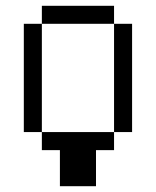

<svg xmlns="http://www.w3.org/2000/svg" viewBox="-20 -520 540 665"><path d="M187.5 0Q187.5 0 187.5 125H312.5Q312.5 125 312.5 0H375V-62.5H125V0ZM125 -62.5Q125 -62.5 125 -437.5H62.5Q62.5 -437.5 62.5 -62.5ZM375 -62.5H437.5Q437.5 -62.5 437.5 -437.5H375Q375 -437.5 375 -62.5ZM125 -437.5H375V-500H125Z"/></svg>

Font: CalcUnifontExMono
Style: Regular
Weight: 500
Version: Version 15.0.06